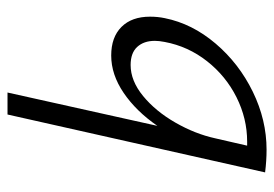

<svg xmlns="http://www.w3.org/2000/svg" viewBox="-132 -326 747 524"><g transform="rotate(90 242.0 -64.5)"><path d="M324 -120Q284 -62 234 -28Q184 6 132 6Q82 6 54 -22Q26 -50 26 -100Q26 -121 30 -140Q45 -215 99.5 -279Q154 -343 231 -380.5Q308 -418 389 -418Q419 -418 451 -414L293 289H233ZM358 -278 378 -365H367Q304 -365 246 -336Q188 -307 147.5 -255.5Q107 -204 95 -140Q92 -125 92 -113Q92 -83 108.5 -65Q125 -47 158 -47Q201 -47 242.5 -81Q284 -115 315 -169Q346 -223 358 -278Z"/></g></svg>

Font: LXGW Bright GB
Style: Italic
Weight: 400
Italic angle: -12°
Designer: Christian Thalmann (Catharsis Fonts)
Foundry: LXGW / Christian Thalmann (Catharsis Fonts) / Fontworks Inc.
Version: Version 5.510